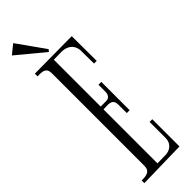

<svg xmlns="http://www.w3.org/2000/svg" viewBox="-293 -860 858 858"><g transform="rotate(-45 136.0 -431.5)"><path d="M117 -679C133 -679 150 -680 166 -680C198 -680 227 -664 231 -627L232 -540H249L248 -697L13 -695V-678C42 -678 68 -680 68 -642V-58C68 -22 42 -20 13 -20V-3L240 -8V-180H223V-78C223 -46 199 -25 168 -25L117 -24V-365C127 -365 138 -366 143 -366C167 -366 179 -358 179 -332V-280H197V-459H179V-416C179 -399 172 -383 152 -383H117ZM41 -860 -2 -825 126 -719 134 -729Z"/></g></svg>

Font: Bigelow Rules
Style: Regular
Weight: 400
Designer: Astigmatic (AOETI)
Foundry: Astigmatic (AOETI)
Version: Version 1.000